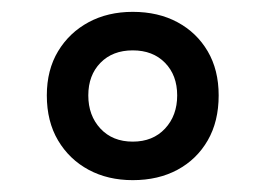

<svg xmlns="http://www.w3.org/2000/svg" viewBox="-20 -910 448 324"><path d="M204 -606Q162 -606 129.5 -623.5Q97 -641 78 -673Q59 -705 59 -749Q59 -792 78 -823.5Q97 -855 129.5 -872.5Q162 -890 204 -890Q247 -890 279.5 -872.5Q312 -855 330.5 -823.5Q349 -792 349 -749Q349 -705 330.5 -673Q312 -641 279.5 -623.5Q247 -606 204 -606ZM204 -671Q238 -671 258.5 -693Q279 -715 279 -749Q279 -783 258.5 -804Q238 -825 204 -825Q170 -825 149.5 -804Q129 -783 129 -749Q129 -715 149.5 -693Q170 -671 204 -671Z"/></svg>

Font: Playwrite IT Moderna
Style: Regular
Weight: 400
Designer: Veronika Burian, José Scaglione
Foundry: TypeTogether
Version: Version 1.002